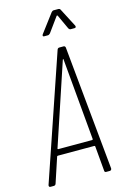

<svg xmlns="http://www.w3.org/2000/svg" viewBox="-134 -957 652 1016"><g transform="rotate(-15 192.0 -449.0)"><path d="M282 -865 319 -785C322 -781 325 -778 330 -778H351C358 -778 361 -783 358 -790L305 -892C303 -896 299 -898 295 -898H268C264 -898 259 -895 256 -891L180 -790C176 -783 177 -778 185 -778H205C210 -778 214 -781 218 -785L276 -865C277 -867 281 -867 282 -865ZM316 0H336C342 0 346 -5 346 -11L280 -691C279 -696 276 -700 270 -700H247C241 -700 237 -697 235 -691L3 -11C2 -5 4 0 11 0H29C35 0 39 -3 41 -9L86 -145C86 -147 89 -149 91 -149H291C293 -149 295 -147 295 -145L307 -9C307 -3 310 0 316 0ZM99 -186 248 -633C250 -637 252 -637 252 -633L292 -186C292 -184 290 -182 288 -182H102C100 -182 98 -184 99 -186Z"/></g></svg>

Font: Barlow Condensed ExtraLight
Style: Italic
Weight: 275
Width: 3
Italic angle: -7°
Designer: Jeremy Tribby
Foundry: Tribby Type
Version: Version 1.422;hotconv 1.0.109;makeotfexe 2.5.65596